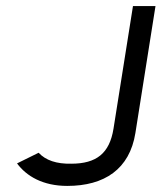

<svg xmlns="http://www.w3.org/2000/svg" viewBox="-20 -600 531 631"><path d="M36 -63C67 -21 121 11 201 11C323 11 406 -44 425 -163L491 -580H417L353 -177C340 -96 297 -62 214 -62C166 -61 130 -73 107 -98Z"/></svg>

Font: Charger Pro
Style: Obl
Weight: 400
Designer: Jasper
Foundry: Cannot Into Space Fonts
Version: Version 1.09